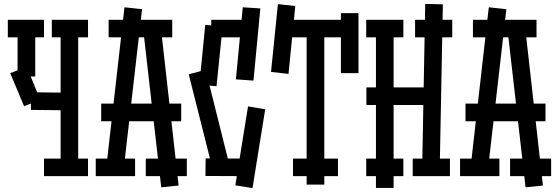

<svg xmlns="http://www.w3.org/2000/svg" viewBox="-20 -901 2859 982"><path d="M379.9 -35.2H290V-765.1H379.9ZM430.2 -89.8V0H205.1V-89.8ZM430.2 -799.8V-710H245.1V-799.8ZM336.9 -426.8V-336.9L138.2 -338.9V-429.2ZM186 -389.2 103 -357.9 32.2 -526.9 117.2 -559.1ZM160.2 -509.8H69.8V-779.8H160.2ZM205.1 -799.8V-710H20V-799.8Z M497.6 -371.1H906.7V-280.8H497.6ZM522.9 -39.1 616.7 -863.8 706.5 -854 611.8 -28.8ZM893.6 47.9 804.7 57.1 709.5 -775.9 799.8 -786.1ZM535.6 -799.8H860.8V-710H535.6ZM469.7 -89.8H670.9V0H469.7ZM725.6 -89.8H935.5V0H725.6Z M1221.7 -863.8 1311.5 -857.9 1276.4 -488.8 1186.5 -495.1ZM1069.3 -28.8 945.3 -521 1031.7 -543.9 1154.8 -51.8ZM1060.5 -799.8H1239.7V-710H1060.5ZM999.5 -467.8 1029.8 -773.9 1118.7 -766.1 1087.4 -460ZM1031.7 -90.8 1252.4 -89.8V0L1030.8 -1ZM1183.6 46.9 1248.5 -356.9 1336.4 -341.8 1271.5 61Z M1548.3 43V-765.1H1638.7V43ZM1478.5 -89.8H1708.5V0H1478.5ZM1431.6 -799.8H1786.6V-710H1431.6ZM1723.6 -526.9V-834H1813.5V-526.9ZM1366.2 -533.2 1401.4 -879.9 1490.2 -870.1 1455.6 -522.9Z M1902.8 60.1V-765.1H1993.2V60.1ZM2139.2 -40 2154.8 -880.9 2245.1 -878.9 2229 -38.1ZM1854 -454.1H2202.1V-363.8H1854ZM1853 -89.8H2043V0H1853ZM1853 -799.8H2043V-710H1853ZM2103 -799.8H2293V-710H2103ZM2090.8 -89.8H2281.2V0H2090.8Z M2360.8 -371.1H2770V-280.8H2360.8ZM2386.2 -39.1 2480 -863.8 2569.8 -854 2475.1 -28.8ZM2756.8 47.9 2668 57.1 2572.8 -775.9 2663.1 -786.1ZM2398.9 -799.8H2724.1V-710H2398.9ZM2333 -89.8H2534.2V0H2333ZM2588.9 -89.8H2798.8V0H2588.9Z"/></svg>

Font: Opir
Style: Regular
Weight: 400
Designer: Maksym Kobuzan
Version: Version 1.000;FEAKit 1.0